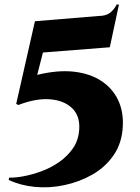

<svg xmlns="http://www.w3.org/2000/svg" viewBox="-20 -757 613 841"><path d="M461 -550 168 -527 143 -429Q233 -451 303.5 -443Q374 -435 423 -403Q472 -371 496.5 -320.5Q521 -270 518 -206Q515 -132 478.5 -78.5Q442 -25 385 7.5Q328 40 261.5 54Q195 68 131.5 61.5Q68 55 18 31L20 21Q46 22 83.5 15Q121 8 162 -7Q203 -22 239.5 -47.5Q276 -73 300 -108Q324 -143 327 -190Q331 -249 296 -283Q261 -317 199.5 -322Q138 -327 60 -297L51 -302L133 -664L412 -687Q444 -687 462 -701Q480 -715 491 -737H501Z"/></svg>

Font: Cinzel ExtraBold
Style: Regular
Weight: 800
Designer: Natanael Gama
Version: Version 2.000